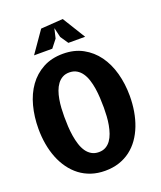

<svg xmlns="http://www.w3.org/2000/svg" viewBox="-172 -1068 993 1183"><g transform="rotate(-20 325.0 -476.0)"><path d="M311 8.5Q262 8.5 220.8 -5.2Q179.5 -19 146.2 -44.2Q113 -69.5 87.8 -104.5Q62.5 -139.5 45.5 -182.2Q28.5 -225 20 -273.8Q11.5 -322.5 11.5 -375Q11.5 -453.5 30 -523.5Q48.5 -593.5 85.8 -645.5Q123 -697.5 179.2 -728Q235.5 -758.5 311 -758.5Q384.5 -758.5 440.2 -728Q496 -697.5 533.8 -645.5Q571.5 -593.5 590.8 -523.5Q610 -453.5 610 -375Q610 -322.5 601.8 -273.8Q593.5 -225 577 -182.2Q560.5 -139.5 535.8 -104.5Q511 -69.5 477.8 -44.2Q444.5 -19 402.8 -5.2Q361 8.5 311 8.5ZM435 -360.5Q435 -391.5 433.2 -424Q431.5 -456.5 426.8 -487.2Q422 -518 413.2 -545.2Q404.5 -572.5 390.2 -593Q376 -613.5 355.8 -625.2Q335.5 -637 308 -637Q282 -637 263 -626.2Q244 -615.5 230.5 -597.2Q217 -579 208.2 -554.8Q199.5 -530.5 194.8 -503.2Q190 -476 188.2 -447.2Q186.5 -418.5 186.5 -391.5Q186.5 -360 188.2 -327.2Q190 -294.5 195 -263.5Q200 -232.5 208.8 -205.2Q217.5 -178 231.5 -157.5Q245.5 -137 265.8 -125Q286 -113 313.5 -113Q339.5 -113 358.5 -123.8Q377.5 -134.5 391 -153.2Q404.5 -172 413 -196.5Q421.5 -221 426.5 -248.5Q431.5 -276 433.2 -304.8Q435 -333.5 435 -360.5ZM476 -810H366L331 -861.5L316 -925L301 -861.5L260.5 -810H141L238.5 -950L383.5 -960Z"/></g></svg>

Font: B612 Mono
Style: Bold
Weight: 700
Version: Version 1.005